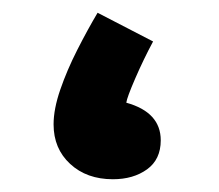

<svg xmlns="http://www.w3.org/2000/svg" viewBox="-20 -277 344 301"><path d="M157 4Q116 4 90 -20Q64 -44 64 -82Q64 -106 74.5 -136.5Q85 -167 101 -198.5Q117 -230 133 -257L220 -212Q205 -184 192 -154Q179 -124 178 -116Q232 -101 232 -57Q232 -27 210.5 -11.5Q189 4 157 4Z"/></svg>

Font: Noto Sans Arabic Cond
Style: Bold
Weight: 700
Width: 3
Designer: Monotype Design Team, Nadine Chahine, Nizar Qandah and Khaled Hosny
Foundry: Monotype Imaging Inc.
Version: Version 2.012; ttfautohint (v1.8.4.7-5d5b)